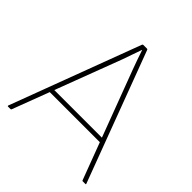

<svg xmlns="http://www.w3.org/2000/svg" viewBox="-180 -779 903 903"><g transform="rotate(45 271.0 -327.5)"><path d="M14 0Q10 0 11 -4L254 -652Q256 -655 259 -655H283Q287 -655 288 -652L531 -4Q533 0 528 0H511Q508 0 507 -3L305 -540Q296 -563 288 -587Q280 -611 272 -634H271Q262 -610 254 -585.5Q246 -561 237 -537L35 -3Q34 0 30 0ZM97 -187 105 -209H435L443 -187Z"/></g></svg>

Font: Sofia Sans Thin
Style: Regular
Weight: 250
Designer: Botio Nikoltchev, Ani Petrova
Foundry: lettersoup
Version: Version 4.101